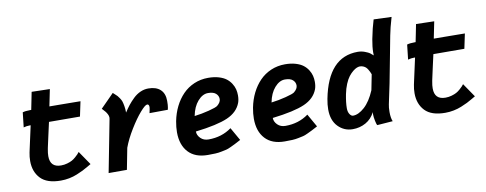

<svg xmlns="http://www.w3.org/2000/svg" viewBox="-60 -976 3225 1273"><g transform="rotate(-10 1552.5 -340.0)"><path d="M477.1 -70.8Q473.1 -68.8 453.6 -57.1Q434.1 -45.4 417.2 -37.1Q400.4 -28.8 375.5 -18.6Q350.6 -8.3 322.3 -2.7Q293.9 2.9 265.6 2.9Q172.4 2.9 129.4 -42.2Q86.4 -87.4 86.4 -159.7Q86.4 -188.5 92.3 -216.8L96.7 -237.3Q110.8 -303.7 130.9 -393.1H124Q103.5 -393.1 83 -387.2Q85 -403.8 88.6 -437Q92.3 -470.2 94.2 -486.8Q113.3 -492.7 145 -492.7H152.3Q155.8 -509.8 164.1 -551.5Q172.4 -593.3 175.8 -610.4Q196.3 -609.9 237.1 -608.9Q277.8 -607.9 297.9 -607.4Q292 -576.7 274.9 -494.6Q298.3 -494.6 349.4 -494.1Q400.4 -493.7 441.9 -493.2Q483.4 -492.7 483.9 -492.7Q480.5 -476.1 473.4 -442.9Q466.3 -409.7 462.9 -393.1Q429.2 -393.1 357.9 -393.6Q286.6 -394 254.4 -394Q244.1 -350.1 234.1 -303.2Q224.1 -256.3 219.2 -235.4Q218.3 -231.9 217 -225.3Q215.8 -218.8 215.3 -215.8Q210.4 -191.4 210.4 -170.4Q210.4 -95.7 283.7 -95.7Q305.7 -95.7 325.7 -101.6Q345.7 -107.4 358.4 -114.3Q371.1 -121.1 384.3 -132.8Q397.5 -144.5 402.1 -149.7Q406.7 -154.8 413.6 -163.6Z M768.6 -366.2Q785.6 -392.6 801.3 -412.4Q816.9 -432.1 838.9 -453.4Q860.8 -474.6 887 -486.3Q913.1 -498 940.9 -498Q993.2 -498 1021.7 -471.7Q1050.3 -445.3 1050.3 -395.5Q1050.3 -365.2 1047.4 -351.1L1044.4 -336.4Q1023.9 -335.9 982.7 -335.9Q941.4 -335.9 920.9 -335.4Q928.2 -367.2 928.2 -375Q928.2 -394.5 915 -394.5Q901.4 -394.5 867.2 -355.2Q833 -315.9 794.7 -253.4Q756.3 -190.9 735.8 -134.8L708 8.8H585Q596.2 -49.8 619.1 -167.2Q642.1 -284.7 653.3 -343.8Q654.3 -349.6 654.3 -353Q654.3 -364.3 647.7 -376.5Q641.1 -388.7 635.3 -395.5Q629.4 -402.3 614.3 -418.9Q629.4 -434.1 659.4 -464.4Q689.5 -494.6 704.1 -509.8Q706.1 -507.8 717 -498Q728 -488.3 732.2 -483.6Q736.3 -479 745.1 -466.3Q753.9 -453.6 757.8 -441.7Q761.7 -429.7 765.1 -409.7Q768.6 -389.6 768.6 -366.2Z M1212.4 -264.6Q1260.7 -270.5 1310.3 -283.2Q1359.9 -295.9 1370.6 -304.7Q1395.5 -325.2 1395.5 -347.2Q1395.5 -368.7 1378.7 -384Q1361.8 -399.4 1325.7 -399.4Q1288.6 -399.4 1256.3 -362.5Q1224.1 -325.7 1212.4 -264.6ZM1343.8 -498.5Q1383.3 -498.5 1414.6 -489.3Q1445.8 -480 1464.8 -465.3Q1483.9 -450.7 1496.6 -430.7Q1509.3 -410.6 1514.2 -390.9Q1519 -371.1 1519 -350.1Q1519 -321.3 1511.2 -300.3Q1488.8 -240.7 1419.4 -210.2Q1350.1 -179.7 1202.6 -162.1Q1202.6 -136.7 1223.4 -116.2Q1244.1 -95.7 1276.9 -95.7Q1366.2 -95.7 1432.1 -144L1481.9 -56.2Q1451.7 -40 1443.4 -35.9Q1435.1 -31.7 1412.8 -21.2Q1390.6 -10.7 1379.9 -8.5Q1369.1 -6.3 1347.9 -1.7Q1326.7 2.9 1305.2 3.9Q1283.7 4.9 1254.4 4.9Q1168.9 4.9 1123.5 -44.2Q1078.1 -93.3 1078.1 -178.7Q1078.1 -212.9 1085.4 -252Q1095.7 -304.7 1117.9 -349.4Q1140.1 -394 1172.6 -427.5Q1205.1 -460.9 1249 -479.7Q1293 -498.5 1343.8 -498.5Z M1730 -264.6Q1778.3 -270.5 1827.9 -283.2Q1877.4 -295.9 1888.2 -304.7Q1913.1 -325.2 1913.1 -347.2Q1913.1 -368.7 1896.2 -384Q1879.4 -399.4 1843.3 -399.4Q1806.2 -399.4 1773.9 -362.5Q1741.7 -325.7 1730 -264.6ZM1861.3 -498.5Q1900.9 -498.5 1932.1 -489.3Q1963.4 -480 1982.4 -465.3Q2001.5 -450.7 2014.2 -430.7Q2026.9 -410.6 2031.7 -390.9Q2036.6 -371.1 2036.6 -350.1Q2036.6 -321.3 2028.8 -300.3Q2006.3 -240.7 1937 -210.2Q1867.7 -179.7 1720.2 -162.1Q1720.2 -136.7 1741 -116.2Q1761.7 -95.7 1794.4 -95.7Q1883.8 -95.7 1949.7 -144L1999.5 -56.2Q1969.2 -40 1960.9 -35.9Q1952.6 -31.7 1930.4 -21.2Q1908.2 -10.7 1897.5 -8.5Q1886.7 -6.3 1865.5 -1.7Q1844.2 2.9 1822.8 3.9Q1801.3 4.9 1772 4.9Q1686.5 4.9 1641.1 -44.2Q1595.7 -93.3 1595.7 -178.7Q1595.7 -212.9 1603 -252Q1613.3 -304.7 1635.5 -349.4Q1657.7 -394 1690.2 -427.5Q1722.7 -460.9 1766.6 -479.7Q1810.5 -498.5 1861.3 -498.5Z M2225.6 -233.4Q2214.8 -178.2 2214.8 -140.1Q2214.8 -115.2 2225.1 -99.9Q2235.4 -84.5 2247.6 -84.5Q2284.2 -84.5 2325 -121.1Q2365.7 -157.7 2396 -229.5L2416.5 -333.5Q2412.1 -344.2 2409.2 -350.8Q2406.2 -357.4 2399.9 -367.7Q2393.6 -377.9 2387 -383.8Q2380.4 -389.6 2370.1 -394Q2359.9 -398.4 2347.7 -398.4Q2338.9 -398.4 2327.1 -393.8Q2315.4 -389.2 2300.5 -377.2Q2285.6 -365.2 2271.7 -347.4Q2257.8 -329.6 2245.4 -299.8Q2232.9 -270 2225.6 -233.4ZM2099.1 -224.1Q2151.9 -496.1 2350.1 -496.1Q2375.5 -496.1 2398.4 -487.3Q2421.4 -478.5 2429.9 -472.2Q2438.5 -465.8 2451.7 -454.1Q2451.2 -460.9 2451.2 -473.6Q2451.2 -510.7 2460.9 -562.5Q2475.6 -637.2 2492.2 -689.5L2612.3 -685.1Q2591.3 -614.3 2582 -564.9Q2577.1 -540 2556.6 -431.2Q2536.1 -322.3 2522.5 -253.4Q2508.8 -184.6 2496.6 -130.4Q2496.1 -128.4 2495.4 -124.5Q2494.6 -120.6 2494.1 -118.7Q2489.3 -97.7 2489.3 -66.4Q2489.3 -25.9 2499.5 -2.9Q2481.9 -1.5 2447 1Q2412.1 3.4 2394.5 4.9Q2389.6 -0.5 2384.3 -26.6Q2378.9 -52.7 2378.9 -72.3Q2378.9 -78.1 2379.9 -85Q2357.9 -41 2318.1 -18.8Q2278.3 3.4 2230.5 3.4Q2172.4 3.4 2132.1 -38.1Q2091.8 -79.6 2091.8 -153.8Q2091.8 -186 2099.1 -224.1Z M3064.9 -70.8Q3061 -68.8 3041.5 -57.1Q3022 -45.4 3005.1 -37.1Q2988.3 -28.8 2963.4 -18.6Q2938.5 -8.3 2910.2 -2.7Q2881.8 2.9 2853.5 2.9Q2760.3 2.9 2717.3 -42.2Q2674.3 -87.4 2674.3 -159.7Q2674.3 -188.5 2680.2 -216.8L2684.6 -237.3Q2698.7 -303.7 2718.8 -393.1H2711.9Q2691.4 -393.1 2670.9 -387.2Q2672.9 -403.8 2676.5 -437Q2680.2 -470.2 2682.1 -486.8Q2701.2 -492.7 2732.9 -492.7H2740.2Q2743.7 -509.8 2752 -551.5Q2760.3 -593.3 2763.7 -610.4Q2784.2 -609.9 2825 -608.9Q2865.7 -607.9 2885.7 -607.4Q2879.9 -576.7 2862.8 -494.6Q2886.2 -494.6 2937.3 -494.1Q2988.3 -493.7 3029.8 -493.2Q3071.3 -492.7 3071.8 -492.7Q3068.4 -476.1 3061.3 -442.9Q3054.2 -409.7 3050.8 -393.1Q3017.1 -393.1 2945.8 -393.6Q2874.5 -394 2842.3 -394Q2832 -350.1 2822 -303.2Q2812 -256.3 2807.1 -235.4Q2806.2 -231.9 2804.9 -225.3Q2803.7 -218.8 2803.2 -215.8Q2798.3 -191.4 2798.3 -170.4Q2798.3 -95.7 2871.6 -95.7Q2893.6 -95.7 2913.6 -101.6Q2933.6 -107.4 2946.3 -114.3Q2959 -121.1 2972.2 -132.8Q2985.4 -144.5 2990 -149.7Q2994.6 -154.8 3001.5 -163.6Z"/></g></svg>

Font: Fantasque Sans Mono
Style: Bold Italic
Weight: 700
Italic angle: -11°
Monospace: yes
Designer: Jany Belluz
Version: Version 1.7.1